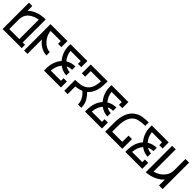

<svg xmlns="http://www.w3.org/2000/svg" viewBox="366 -2219 3710 3710"><g transform="rotate(45 2221.0 -363.5)"><path d="M487.3 -93.8Q508.8 -93.8 551.8 -93.8Q551.8 -63.5 551.8 -2.9Q377.9 -2.9 29.3 -2.9Q29.3 -243.2 29.3 -722.7Q60.5 -722.7 121.1 -722.7Q121.1 -678.7 121.1 -591.8Q144.5 -616.2 173.8 -636.7Q204.1 -657.2 239.3 -672.9Q313.5 -707 375 -713.9Q436.5 -721.7 440.4 -721.7Q456.1 -722.7 487.3 -722.7Q487.3 -715.8 487.3 -708Q487.3 -700.2 487.3 -691.4Q487.3 -543 487.3 -393.6Q487.3 -244.1 487.3 -93.8ZM121.1 -352.5Q121.1 -266.6 121.1 -93.8Q212.9 -93.8 395.5 -93.8Q395.5 -271.5 395.5 -625Q371.1 -621.1 339.8 -613.3Q307.6 -604.5 275.4 -588.9Q198.2 -553.7 159.2 -494.1Q121.1 -434.6 121.1 -352.5Z M617.2 -724.6Q771.5 -724.6 1080.1 -724.6Q1080.1 -668.9 1080.1 -557.6Q1049.8 -557.6 989.3 -557.6Q989.3 -582 989.3 -632.8Q896.5 -632.8 710.9 -632.8Q721.7 -541 766.6 -474.6Q811.5 -408.2 867.2 -372.1Q898.4 -351.6 929.7 -341.8Q960.9 -332 989.3 -332Q989.3 -300.8 989.3 -240.2Q914.1 -240.2 838.9 -282.2Q763.7 -324.2 709 -397.5Q709 -266.6 709 -2.9Q677.7 -2.9 617.2 -2.9Q617.2 -228.5 617.2 -678.7Q617.2 -693.4 617.2 -724.6Z M1625 -556.6Q1594.7 -556.6 1534.2 -556.6Q1534.2 -582 1534.2 -632.8Q1530.3 -632.8 1527.3 -632.8Q1523.4 -632.8 1520.5 -632.8Q1454.1 -632.8 1387.7 -632.8Q1321.3 -632.8 1255.9 -632.8Q1258.8 -603.5 1265.6 -578.1Q1271.5 -551.8 1283.2 -525.4Q1294.9 -498 1309.6 -475.6Q1323.2 -453.1 1342.8 -431.6Q1365.2 -445.3 1387.7 -455.1Q1409.2 -464.8 1435.5 -472.7Q1460.9 -479.5 1485.4 -482.4Q1508.8 -486.3 1536.1 -486.3Q1536.1 -456.1 1536.1 -394.5Q1519.5 -395.5 1504.9 -393.6Q1490.2 -391.6 1474.6 -388.7Q1458 -384.8 1444.3 -379.9Q1430.7 -376 1416 -368.2Q1429.7 -359.4 1443.4 -353.5Q1456.1 -346.7 1472.7 -341.8Q1488.3 -336.9 1502.9 -334Q1517.6 -331.1 1534.2 -331.1Q1534.2 -299.8 1534.2 -239.3Q1484.4 -239.3 1433.6 -257.8Q1383.8 -276.4 1338.9 -309.6Q1303.7 -270.5 1282.2 -215.8Q1260.7 -160.2 1254.9 -92.8Q1347.7 -92.8 1534.2 -92.8Q1534.2 -116.2 1534.2 -164.1Q1564.5 -164.1 1625 -164.1Q1625 -109.4 1625 -1Q1470.7 -1 1162.1 -1Q1162.1 -16.6 1162.1 -46.9Q1162.1 -156.2 1192.4 -237.3Q1222.7 -318.4 1272.5 -372.1Q1244.1 -406.2 1224.6 -440.4Q1204.1 -474.6 1189.5 -515.6Q1174.8 -556.6 1168 -595.7Q1162.1 -631.8 1162.1 -672.9Q1162.1 -675.8 1162.1 -678.7Q1162.1 -693.4 1162.1 -723.6Q1316.4 -723.6 1625 -723.6Q1625 -721.7 1625 -719.7Q1625 -717.8 1625 -715.8Q1625 -675.8 1625 -636.7Q1625 -596.7 1625 -556.6Z M2044.9 -297.9Q2086.9 -259.8 2133.8 -184.6Q2181.6 -110.4 2181.6 -2Q2151.4 -2 2090.8 -2Q2090.8 -35.2 2083 -65.4Q2076.2 -95.7 2064.5 -121.1Q2042 -168.9 2011.7 -201.2Q1982.4 -233.4 1963.9 -248Q1925.8 -232.4 1885.7 -223.6Q1846.7 -215.8 1807.6 -211.9Q1807.6 -141.6 1807.6 -2Q1777.3 -2 1715.8 -2Q1715.8 -70.3 1715.8 -208Q1715.8 -208 1715.8 -208Q1715.8 -208 1715.8 -208Q1715.8 -239.3 1715.8 -299.8Q1780.3 -299.8 1853.5 -309.6Q1925.8 -320.3 1980.5 -362.3Q2029.3 -400.4 2056.6 -466.8Q2083 -534.2 2087.9 -631.8Q1995.1 -631.8 1808.6 -631.8Q1808.6 -581.1 1808.6 -479.5Q1778.3 -479.5 1717.8 -479.5Q1717.8 -560.5 1717.8 -722.7Q1872.1 -722.7 2179.7 -722.7Q2179.7 -707 2179.7 -676.8Q2179.7 -543 2146.5 -448.2Q2113.3 -354.5 2044.9 -297.9Z M2746.1 -556.6Q2715.8 -556.6 2655.3 -556.6Q2655.3 -582 2655.3 -632.8Q2651.4 -632.8 2648.4 -632.8Q2644.5 -632.8 2641.6 -632.8Q2575.2 -632.8 2508.8 -632.8Q2442.4 -632.8 2377 -632.8Q2379.9 -603.5 2386.7 -578.1Q2392.6 -551.8 2404.3 -525.4Q2416 -498 2430.7 -475.6Q2444.3 -453.1 2463.9 -431.6Q2486.3 -445.3 2508.8 -455.1Q2530.3 -464.8 2556.6 -472.7Q2582 -479.5 2606.4 -482.4Q2629.9 -486.3 2657.2 -486.3Q2657.2 -456.1 2657.2 -394.5Q2640.6 -395.5 2626 -393.6Q2611.3 -391.6 2595.7 -388.7Q2579.1 -384.8 2565.4 -379.9Q2551.8 -376 2537.1 -368.2Q2550.8 -359.4 2564.5 -353.5Q2577.1 -346.7 2593.8 -341.8Q2609.4 -336.9 2624 -334Q2638.7 -331.1 2655.3 -331.1Q2655.3 -299.8 2655.3 -239.3Q2605.5 -239.3 2554.7 -257.8Q2504.9 -276.4 2460 -309.6Q2424.8 -270.5 2403.3 -215.8Q2381.8 -160.2 2376 -92.8Q2468.8 -92.8 2655.3 -92.8Q2655.3 -116.2 2655.3 -164.1Q2685.5 -164.1 2746.1 -164.1Q2746.1 -109.4 2746.1 -1Q2591.8 -1 2283.2 -1Q2283.2 -16.6 2283.2 -46.9Q2283.2 -156.2 2313.5 -237.3Q2343.8 -318.4 2393.6 -372.1Q2365.2 -406.2 2345.7 -440.4Q2325.2 -474.6 2310.5 -515.6Q2295.9 -556.6 2289.1 -595.7Q2283.2 -631.8 2283.2 -672.9Q2283.2 -675.8 2283.2 -678.7Q2283.2 -693.4 2283.2 -723.6Q2437.5 -723.6 2746.1 -723.6Q2746.1 -721.7 2746.1 -719.7Q2746.1 -717.8 2746.1 -715.8Q2746.1 -675.8 2746.1 -636.7Q2746.1 -596.7 2746.1 -556.6Z M2834 -2Q2834 -84 2834 -247.1Q2834 -396.5 2875 -497.1Q2915 -597.7 2998 -654.3Q3065.4 -700.2 3144.5 -711.9Q3223.6 -723.6 3301.8 -723.6Q3301.8 -692.4 3301.8 -628.9Q3210 -628.9 3126 -609.4Q3042 -589.8 2989.3 -510.7Q2961.9 -468.8 2945.3 -404.3Q2929.7 -339.8 2929.7 -247.1Q2929.7 -197.3 2929.7 -96.7Q3021.5 -96.7 3207 -96.7Q3207 -153.3 3207 -266.6Q3238.3 -266.6 3301.8 -266.6Q3301.8 -178.7 3301.8 -2Q3190.4 -2 3080.1 -2Q2968.8 -2 2857.4 -2Q2851.6 -2 2845.7 -2Q2839.8 -2 2834 -2Z M3847.7 -556.6Q3817.4 -556.6 3756.8 -556.6Q3756.8 -582 3756.8 -632.8Q3752.9 -632.8 3750 -632.8Q3746.1 -632.8 3743.2 -632.8Q3676.8 -632.8 3610.4 -632.8Q3543.9 -632.8 3478.5 -632.8Q3481.4 -603.5 3488.3 -578.1Q3494.1 -551.8 3505.9 -525.4Q3517.6 -498 3532.2 -475.6Q3545.9 -453.1 3565.4 -431.6Q3587.9 -445.3 3610.4 -455.1Q3631.8 -464.8 3658.2 -472.7Q3683.6 -479.5 3708 -482.4Q3731.4 -486.3 3758.8 -486.3Q3758.8 -456.1 3758.8 -394.5Q3742.2 -395.5 3727.5 -393.6Q3712.9 -391.6 3697.3 -388.7Q3680.7 -384.8 3667 -379.9Q3653.3 -376 3638.7 -368.2Q3652.3 -359.4 3666 -353.5Q3678.7 -346.7 3695.3 -341.8Q3710.9 -336.9 3725.6 -334Q3740.2 -331.1 3756.8 -331.1Q3756.8 -299.8 3756.8 -239.3Q3707 -239.3 3656.2 -257.8Q3606.4 -276.4 3561.5 -309.6Q3526.4 -270.5 3504.9 -215.8Q3483.4 -160.2 3477.5 -92.8Q3570.3 -92.8 3756.8 -92.8Q3756.8 -116.2 3756.8 -164.1Q3787.1 -164.1 3847.7 -164.1Q3847.7 -109.4 3847.7 -1Q3693.4 -1 3384.8 -1Q3384.8 -16.6 3384.8 -46.9Q3384.8 -156.2 3415 -237.3Q3445.3 -318.4 3495.1 -372.1Q3466.8 -406.2 3447.3 -440.4Q3426.8 -474.6 3412.1 -515.6Q3397.5 -556.6 3390.6 -595.7Q3384.8 -631.8 3384.8 -672.9Q3384.8 -675.8 3384.8 -678.7Q3384.8 -693.4 3384.8 -723.6Q3539.1 -723.6 3847.7 -723.6Q3847.7 -721.7 3847.7 -719.7Q3847.7 -717.8 3847.7 -715.8Q3847.7 -675.8 3847.7 -636.7Q3847.7 -596.7 3847.7 -556.6Z M4303.7 -725.6Q4336.9 -725.6 4402.3 -725.6Q4402.3 -484.4 4402.3 -2Q4369.1 -2 4303.7 -2Q4303.7 -55.7 4303.7 -163.1Q4281.2 -137.7 4254.9 -116.2Q4227.5 -94.7 4196.3 -76.2Q4122.1 -34.2 4060.5 -20.5Q3999 -7.8 3996.1 -7.8Q3977.5 -4.9 3941.4 -1Q3941.4 -242.2 3941.4 -723.6Q3973.6 -723.6 4039.1 -723.6Q4039.1 -521.5 4039.1 -116.2Q4063.5 -123 4093.8 -134.8Q4124 -146.5 4154.3 -165Q4211.9 -200.2 4257.8 -263.7Q4303.7 -328.1 4303.7 -432.6Q4303.7 -436.5 4303.7 -440.4Q4303.7 -444.3 4303.7 -447.3Q4303.7 -517.6 4303.7 -586.9Q4303.7 -656.2 4303.7 -725.6Z"/></g></svg>

Font: Oishi
Style: Regular
Weight: 400
Designer: bBranding
Version: Version 1.0